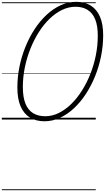

<svg xmlns="http://www.w3.org/2000/svg" viewBox="-20 -1308 1149 2101"><path d="M467 19Q375 19 308.5 -21Q242 -61 206 -143Q170 -225 170 -351Q170 -465 193 -578Q216 -691 258.5 -796Q301 -901 359.5 -990Q418 -1079 490 -1146Q562 -1213 644 -1250.5Q726 -1288 815 -1288Q907 -1288 973 -1247Q1039 -1206 1074 -1125Q1109 -1044 1109 -922Q1109 -808 1086 -693.5Q1063 -579 1020.5 -474Q978 -369 919.5 -279.5Q861 -190 789 -123Q717 -56 635.5 -18.5Q554 19 467 19ZM475 -36Q551 -36 623 -71.5Q695 -107 759 -169.5Q823 -232 876.5 -316.5Q930 -401 969 -499.5Q1008 -598 1029 -704.5Q1050 -811 1050 -917Q1050 -1027 1021.5 -1096.5Q993 -1166 938.5 -1200Q884 -1234 806 -1234Q730 -1234 658 -1199Q586 -1164 521.5 -1101.5Q457 -1039 404 -955Q351 -871 312 -773Q273 -675 251.5 -569Q230 -463 230 -356Q230 -243 259 -172.5Q288 -102 343 -69Q398 -36 475 -36ZM0 763H1028V773H0ZM0 -20H1028V0H0ZM0 -505H1028V-500H0ZM0 -1283H1028V-1273H0Z"/></svg>

Font: Playwrite NL Guides
Style: Regular
Weight: 400
Designer: Veronika Burian, José Scaglione
Foundry: TypeTogether
Version: Version 1.003